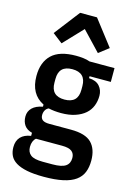

<svg xmlns="http://www.w3.org/2000/svg" viewBox="-145 -859 791 1143"><g transform="rotate(15 250.0 -287.5)"><path d="M493 46Q493 87 480.5 118Q468 149 439 170Q410 191 362 201.5Q314 212 244 212Q182 212 140 203.5Q98 195 72 179Q46 163 35 140Q24 117 24 88Q24 48 46 25Q68 2 109 -4V-23Q77 -31 61.5 -53Q46 -75 46 -107Q46 -139 68 -160.5Q90 -182 132 -190V-203Q47 -245 47 -357Q47 -442 95 -488Q143 -534 244 -534Q267 -534 289 -531.5Q311 -529 330 -522H484V-437H353V-425Q397 -423 418.5 -398.5Q440 -374 440 -339Q440 -306 428.5 -277Q417 -248 393 -227Q369 -206 332 -193.5Q295 -181 245 -181Q203 -181 168 -189Q154 -183 147 -170Q140 -157 140 -141Q140 -121 153 -111Q166 -101 196 -101H329Q418 -101 455.5 -63Q493 -25 493 46ZM244 -264Q327 -264 327 -346V-369Q327 -451 244 -451Q161 -451 161 -369V-346Q161 -264 244 -264ZM380 60Q380 33 362 19Q344 5 302 5H141Q119 24 119 61Q119 93 140.5 110Q162 127 216 127H275Q332 127 356 110.5Q380 94 380 60ZM305 -787 426 -630 365 -583 253 -701 141 -583 80 -630 201 -787Z"/></g></svg>

Font: IBM Plex Sans Cond SmBld
Style: Regular
Weight: 600
Width: 3
Designer: Mike Abbink, Paul van der Laan, Pieter van Rosmalen
Foundry: Bold Monday
Version: Version 1.3